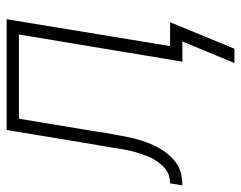

<svg xmlns="http://www.w3.org/2000/svg" viewBox="-133 -476 727 579"><g transform="rotate(-90 230.5 -186.5)"><path d="M373 157H330L353 101L395 0H334L416 -493H162L123 -258Q122 -254 121.5 -250Q121 -246 121 -242Q118 -227 115.5 -211.5Q113 -196 110 -181Q107 -166 103.5 -150.5Q100 -135 95 -120Q90 -105 83.5 -90Q77 -75 68 -61Q59 -47 47.5 -35Q36 -23 22 -14.5Q8 -6 -8 -3Q-24 0 -39 0L-33 -37Q-22 -37 -11.5 -40Q-1 -43 8 -49.5Q17 -56 24.5 -65Q32 -74 38 -83.5Q44 -93 48 -103Q52 -113 55.5 -123.5Q59 -134 62 -144.5Q65 -155 67 -165.5Q69 -176 71 -186.5Q73 -197 74 -207Q77 -221 79 -235.5Q81 -250 84 -264L128 -530H462L381 -37H453Z"/></g></svg>

Font: Iosevka Curly XLtObl
Style: Regular
Weight: 200
Italic angle: -9°
Monospace: yes
Designer: Belleve Invis
Foundry: Belleve Invis
Version: Version 11.1.0; ttfautohint (v1.8.3)